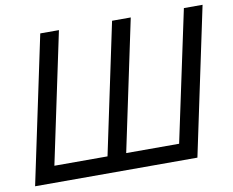

<svg xmlns="http://www.w3.org/2000/svg" viewBox="-78 -810 1107 911"><g transform="rotate(-10 476.0 -355.0)"><path d="M20 0 170 -710H260L127 -80H383L516 -710H606L473 -80H728L862 -710H952L802 0Z"/></g></svg>

Font: Raleway-v4020 Medium
Style: Italic
Weight: 500
Italic angle: -12°
Designer: Matt McInerney, Pablo Impallari, Rodrigo Fuenzalida
Foundry: Matt McInerney, Pablo Impallari, Rodrigo Fuenzalida
Version: Version 4.020;PS 004.020;hotconv 1.0.88;makeotf.lib2.5.64775